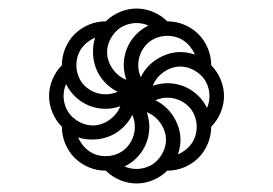

<svg xmlns="http://www.w3.org/2000/svg" viewBox="-20 -565 640 450"><path d="M228 -344Q235 -344 242 -345.5Q249 -347 256 -350Q243 -356 232 -366Q221 -376 213.5 -388Q206 -400 202 -414Q198 -428 198 -443Q198 -451 199 -459.5Q200 -468 203 -477Q194 -473 185.5 -466.5Q177 -460 171 -451.5Q165 -443 162 -433Q159 -423 159 -412Q159 -399 164 -386Q169 -373 179 -363.5Q189 -354 201.5 -349Q214 -344 228 -344ZM397 -203Q406 -207 414.5 -213.5Q423 -220 429 -228.5Q435 -237 438 -247Q441 -257 441 -268Q441 -281 436 -294Q431 -307 421 -316.5Q411 -326 398.5 -331Q386 -336 372 -336Q365 -336 358 -334.5Q351 -333 344 -330Q357 -324 368 -314Q379 -304 386.5 -292Q394 -280 398.5 -266Q403 -252 403 -238Q403 -229 401.5 -220.5Q400 -212 397 -203ZM310 -384Q316 -397 326 -408Q336 -419 348 -426.5Q360 -434 374 -438.5Q388 -443 403 -443Q411 -443 419.5 -441.5Q428 -440 437 -437Q433 -446 426.5 -454.5Q420 -463 411.5 -469Q403 -475 393 -478Q383 -481 372 -481Q359 -481 346 -476Q333 -471 323.5 -461Q314 -451 309 -438.5Q304 -426 304 -412Q304 -405 305.5 -398Q307 -391 310 -384ZM276 -378Q273 -387 271.5 -395.5Q270 -404 270 -412Q270 -427 274 -441Q278 -455 285.5 -467Q293 -479 304 -489Q315 -499 328 -505Q322 -508 314.5 -509.5Q307 -511 300 -511Q287 -511 274 -506Q261 -501 251.5 -491Q242 -481 236.5 -468.5Q231 -456 231 -443Q231 -432 234.5 -422Q238 -412 244 -403.5Q250 -395 258 -388.5Q266 -382 276 -378ZM198 -271Q208 -271 218 -274.5Q228 -278 236.5 -284Q245 -290 251.5 -298Q258 -306 262 -316Q253 -313 244.5 -311.5Q236 -310 228 -310Q213 -310 199 -314Q185 -318 173 -325.5Q161 -333 151 -344Q141 -355 135 -368Q132 -362 130.5 -354.5Q129 -347 129 -340Q129 -327 134 -314Q139 -301 149 -291.5Q159 -282 171.5 -276.5Q184 -271 198 -271ZM228 -199Q241 -199 254 -204Q267 -209 276.5 -219Q286 -229 291 -241.5Q296 -254 296 -268Q296 -275 294.5 -282Q293 -289 290 -296Q284 -283 274 -272Q264 -261 252 -253.5Q240 -246 226 -242Q212 -238 198 -238Q189 -238 180.5 -239Q172 -240 163 -243Q167 -234 173.5 -225.5Q180 -217 188.5 -211Q197 -205 207 -202Q217 -199 228 -199ZM300 -135Q280 -135 261 -143Q242 -151 228 -165Q207 -165 188 -173Q169 -181 155 -195Q141 -209 133 -228Q125 -247 125 -268Q111 -282 103 -301Q95 -320 95 -340Q95 -360 103 -379Q111 -398 125 -412Q125 -433 133 -452Q141 -471 155 -485Q169 -499 188 -507Q207 -515 228 -515Q242 -529 261 -537Q280 -545 300 -545Q320 -545 339 -537Q358 -529 372 -515Q393 -515 412 -507Q431 -499 445 -485Q459 -471 467 -452Q475 -433 475 -412Q489 -398 497 -379Q505 -360 505 -340Q505 -320 497 -301Q489 -282 475 -268Q475 -247 467 -228Q459 -209 445 -195Q431 -181 412 -173Q393 -165 372 -165Q358 -151 339 -143Q320 -135 300 -135ZM300 -169Q313 -169 326 -174Q339 -179 348.5 -189Q358 -199 363.5 -211.5Q369 -224 369 -238Q369 -248 365.5 -258Q362 -268 356 -276.5Q350 -285 342 -291.5Q334 -298 324 -302Q327 -293 328.5 -284.5Q330 -276 330 -268Q330 -253 326 -239Q322 -225 314.5 -213Q307 -201 296 -191Q285 -181 272 -175Q278 -172 285.5 -170.5Q293 -169 300 -169ZM465 -312Q468 -318 469.5 -325.5Q471 -333 471 -340Q471 -353 466 -366Q461 -379 451 -388.5Q441 -398 428.5 -403.5Q416 -409 403 -409Q392 -409 382 -405.5Q372 -402 363.5 -396Q355 -390 348.5 -382Q342 -374 338 -364Q347 -367 355.5 -368.5Q364 -370 372 -370Q387 -370 401 -366Q415 -362 427 -354.5Q439 -347 449 -336Q459 -325 465 -312Z"/></svg>

Font: Iosevka Extralight Extended
Style: Regular
Weight: 200
Width: 7
Monospace: yes
Designer: Belleve Invis
Foundry: Belleve Invis
Version: Version 32.5.0; ttfautohint (v1.8.4)